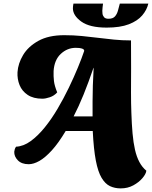

<svg xmlns="http://www.w3.org/2000/svg" viewBox="-20 -884 842 1064"><path d="M649 160Q616 160 589.5 147.5Q563 135 543 101.5Q523 68 511 5.5Q499 -57 494 -158H344Q304 -91 267 -50.5Q230 -10 198 8Q166 26 139 26Q100 26 79 4.5Q58 -17 59 -43Q60 -51 62 -57.5Q64 -64 69 -71Q110 -73 150 -102Q190 -131 228 -178Q266 -225 299.5 -282Q333 -339 361.5 -398Q390 -457 412 -510.5Q434 -564 447 -603L442 -612Q430 -617 419.5 -618Q409 -619 400 -619Q353 -619 317 -585.5Q281 -552 277 -490Q276 -461 279 -435Q282 -409 297 -372Q280 -353 256 -345Q232 -337 215 -337Q165 -337 133.5 -358Q102 -379 88.5 -412.5Q75 -446 77 -484Q80 -532 108 -579Q136 -626 192.5 -657.5Q249 -689 336 -689Q387 -689 433 -684.5Q479 -680 523 -674.5Q567 -669 612 -664.5Q657 -660 706 -660Q707 -577 706.5 -505.5Q706 -434 706 -372.5Q706 -311 708 -259Q710 -196 714.5 -145Q719 -94 728 -54.5Q737 -15 752.5 14Q768 43 791 62Q789 80 769.5 103Q750 126 719 143Q688 160 649 160ZM388 -239H493Q493 -280 493 -322Q493 -364 494.5 -410Q496 -456 499 -508H498Q470 -426 443 -359.5Q416 -293 388 -239ZM571 -731Q477 -731 430.5 -764.5Q384 -798 384 -838Q384 -849 387 -864H551Q550 -854 548.5 -844Q547 -834 547 -824Q547 -819 548 -808.5Q549 -798 556.5 -789Q564 -780 581 -780Q606 -780 617.5 -793.5Q629 -807 634 -826.5Q639 -846 644 -864H802Q794 -829 768 -798.5Q742 -768 694 -749.5Q646 -731 571 -731Z"/></svg>

Font: Sansita Swashed Light Black
Style: Regular
Weight: 900
Version: Version 1.003